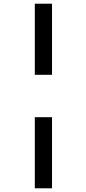

<svg xmlns="http://www.w3.org/2000/svg" viewBox="-20 -783 467 1037"><path d="M168 -379V-763H261V-379ZM168 234V-150H261V234Z"/></svg>

Font: Noto Sans Condensed SemiBold
Style: Italic
Weight: 600
Width: 3
Italic angle: -12°
Designer: Monotype Design Team
Foundry: Monotype Imaging Inc.
Version: Version 2.013; ttfautohint (v1.8.4.7-5d5b)